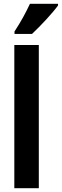

<svg xmlns="http://www.w3.org/2000/svg" viewBox="-20 -999 328 1019"><path d="M288 -970V-979H139C118 -934 92 -885 57 -832V-819H150C196 -862 261 -932 288 -970ZM186 0V-760H56V0Z"/></svg>

Font: Noto Sans Ethiopic ExtraCondensed
Style: Bold
Weight: 700
Width: 2
Designer: Monotype Design Team
Foundry: Monotype Imaging Inc.
Version: Version 2.102